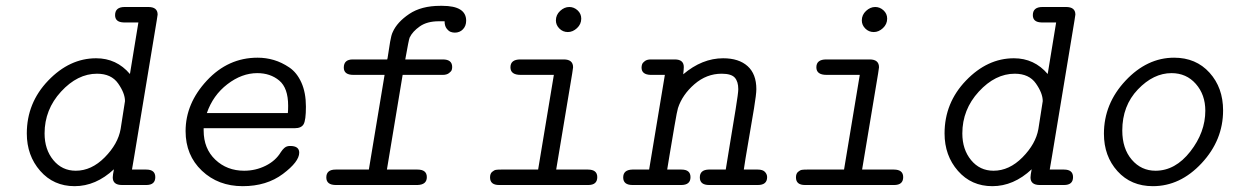

<svg xmlns="http://www.w3.org/2000/svg" viewBox="-20 -635 4240 659"><path d="M72 -177Q72 -282 145.5 -358.5Q219 -435 310 -435Q380 -435 426 -381L455 -558H404Q375 -559 375 -583Q375 -611 408 -611H489Q521 -611 521 -585Q521 -583 518 -565L441 -100Q435 -66 433 -53H482Q513 -53 513 -27Q513 0 482 0H399Q367 0 367 -26Q367 -34 371 -54Q309 4 236 4Q164 4 118 -48.5Q72 -101 72 -177ZM133 -177Q133 -122 163 -85.5Q193 -49 240 -49Q294 -49 339.5 -95Q385 -141 394 -192Q409 -285 409 -288Q409 -315 385.5 -348.5Q362 -382 313 -382Q246 -382 189.5 -320.5Q133 -259 133 -177Z M617 -185Q617 -280 690 -358.5Q763 -437 864 -437Q893 -437 920 -429Q947 -421 973 -403.5Q999 -386 1014.5 -351.5Q1030 -317 1030 -269Q1030 -222 1022 -208.5Q1014 -195 992 -195H679V-187Q679 -125 719 -87Q759 -49 818 -49Q857 -49 891.5 -66Q926 -83 944 -113Q956 -131 967 -133Q971 -134 976 -134Q1007 -134 1007 -111Q1007 -80 951 -38Q895 4 813 4Q729 4 673 -49Q617 -102 617 -185ZM690 -247H968Q969 -256 969 -272Q969 -333 938.5 -358.5Q908 -384 863 -384Q810 -384 760.5 -346Q711 -308 690 -247Z M1100 -26Q1100 -53 1132 -53H1246L1300 -378H1193Q1160 -378 1160 -403Q1160 -431 1191 -431H1309Q1310 -432 1312.5 -450Q1315 -468 1319 -491.5Q1323 -515 1328 -525Q1343 -559 1384.5 -587Q1426 -615 1491 -615H1498Q1580 -615 1580 -564Q1580 -546 1569 -534.5Q1558 -523 1541 -523Q1534 -523 1527 -525.5Q1520 -528 1513 -537Q1506 -546 1506 -562H1486Q1446 -562 1421 -544.5Q1396 -527 1386 -506Q1383 -499 1371 -431H1500Q1532 -431 1532 -405Q1532 -400 1530.5 -395Q1529 -390 1521 -384Q1513 -378 1500 -378H1362L1308 -53H1413Q1445 -53 1445 -27Q1445 -1 1413 0H1133Q1100 0 1100 -26Z M1662 -26Q1662 -39 1669 -45Q1676 -51 1682 -52Q1688 -53 1700 -53H1827L1881 -378H1767Q1732 -378 1732 -404Q1732 -431 1766 -431H1915Q1947 -431 1947 -404L1944 -383L1889 -53H1998Q2030 -53 2030 -27Q2030 0 1999 0H1693Q1662 0 1662 -26ZM1888 -565Q1888 -584 1902.5 -597.5Q1917 -611 1934 -611Q1950 -611 1962.5 -599.5Q1975 -588 1975 -571Q1975 -552 1960.5 -538.5Q1946 -525 1929 -525Q1912 -525 1900 -537Q1888 -549 1888 -565Z M2150 -53H2208L2262 -378H2213Q2182 -379 2182 -403Q2182 -409 2184 -414.5Q2186 -420 2193.5 -425.5Q2201 -431 2214 -431H2296Q2327 -431 2327 -405Q2327 -398 2325 -380Q2390 -435 2462 -435Q2516 -435 2546 -408Q2576 -381 2576 -329Q2576 -312 2568 -263Q2560 -214 2548.5 -148Q2537 -82 2533 -53H2581Q2598 -53 2605.5 -45Q2613 -37 2613 -27Q2613 0 2581 0H2414Q2382 0 2382 -26Q2382 -52 2412 -53H2471Q2474 -73 2485 -139Q2496 -205 2505 -260.5Q2514 -316 2514 -329Q2514 -355 2502 -368.5Q2490 -382 2457 -382Q2405 -382 2363.5 -346Q2322 -310 2307 -264Q2304 -255 2295 -202.5Q2286 -150 2278 -102Q2270 -54 2270 -53H2319Q2350 -53 2350 -27Q2350 0 2318 0H2151Q2119 0 2119 -26Q2119 -52 2150 -53Z M2712 -26Q2712 -39 2719 -45Q2726 -51 2732 -52Q2738 -53 2750 -53H2877L2931 -378H2817Q2782 -378 2782 -404Q2782 -431 2816 -431H2965Q2997 -431 2997 -404L2994 -383L2939 -53H3048Q3080 -53 3080 -27Q3080 0 3049 0H2743Q2712 0 2712 -26ZM2938 -565Q2938 -584 2952.5 -597.5Q2967 -611 2984 -611Q3000 -611 3012.5 -599.5Q3025 -588 3025 -571Q3025 -552 3010.5 -538.5Q2996 -525 2979 -525Q2962 -525 2950 -537Q2938 -549 2938 -565Z M3222 -177Q3222 -282 3295.5 -358.5Q3369 -435 3460 -435Q3530 -435 3576 -381L3605 -558H3554Q3525 -559 3525 -583Q3525 -611 3558 -611H3639Q3671 -611 3671 -585Q3671 -583 3668 -565L3591 -100Q3585 -66 3583 -53H3632Q3663 -53 3663 -27Q3663 0 3632 0H3549Q3517 0 3517 -26Q3517 -34 3521 -54Q3459 4 3386 4Q3314 4 3268 -48.5Q3222 -101 3222 -177ZM3283 -177Q3283 -122 3313 -85.5Q3343 -49 3390 -49Q3444 -49 3489.5 -95Q3535 -141 3544 -192Q3559 -285 3559 -288Q3559 -315 3535.5 -348.5Q3512 -382 3463 -382Q3396 -382 3339.5 -320.5Q3283 -259 3283 -177Z M3769 -176Q3769 -279 3843 -358Q3917 -437 4010 -437Q4085 -437 4131.5 -385.5Q4178 -334 4178 -256Q4178 -154 4104.5 -75Q4031 4 3937 4Q3862 4 3815.5 -47.5Q3769 -99 3769 -176ZM3832 -187Q3832 -125 3864.5 -87Q3897 -49 3946 -49Q4014 -49 4065.5 -115Q4117 -181 4117 -255Q4117 -310 4084.5 -347Q4052 -384 4001 -384Q3939 -384 3885.5 -328Q3832 -272 3832 -187Z"/></svg>

Font: CMU Typewriter Text
Style: LightOblique
Weight: 200
Italic angle: -9.46001°
Version: Version 0.7.0